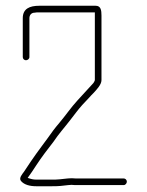

<svg xmlns="http://www.w3.org/2000/svg" viewBox="-20 -668 510 666"><path d="M82 -470V-605C82 -616 89 -624 100 -624C104 -625 109 -625 116 -625H309V-390C309 -388 307 -385 304 -380C285 -359 269 -342 249 -320C226 -295 208 -268 186 -242C179 -234 172 -225 165 -216C139 -179 112 -145 87 -108L73 -87C70 -82 66 -77 63 -72C58 -65 44 -50 53 -40C64 -27 84 -22 105 -22H161C170 -22 179 -22 190 -23L217 -26C224 -27 232 -27 240 -26H409C415 -26 420 -32 420 -38C420 -44 415 -49 409 -49H242C233 -50 224 -50 215 -49L187 -46C178 -45 169 -45 161 -45H105C96 -45 87 -47 76 -51C87 -66 95 -78 106 -95C125 -124 145 -150 166 -177C183 -203 205 -227 224 -252L244 -278C256 -294 274 -314 288 -328C294 -335 300 -341 305 -346C314 -356 332 -374 332 -390V-614C332 -632 330 -648 312 -648H116C83 -648 59 -638 59 -605V-470C59 -464 64 -459 70 -459C76 -459 82 -464 82 -470Z"/></svg>

Font: Electronic
Style: ExLt
Weight: 200
Version: Version 1.011